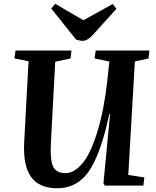

<svg xmlns="http://www.w3.org/2000/svg" viewBox="-20 -981 827 1015"><path d="M381.8 -772 251 -936 272 -960.9 420.9 -874 576.2 -960 595.2 -934.1 471.2 -796.9Q442.4 -765.1 417 -765.1Q401.4 -765.1 381.8 -772ZM692.9 -655.8 658.2 -56.2 743.2 -43 737.8 0H534.2L526.9 -12.2L562 -377.9H558.1Q539.6 -293.9 520.3 -232.7Q501 -171.4 477.3 -123Q453.6 -74.7 425.3 -45.4Q397 -16.1 361.6 -1Q326.2 14.2 282.2 14.2Q187 14.2 144 -46.1Q101.1 -106.4 107.9 -229L130.9 -657.2L56.2 -671.9L62 -713.9H357.9L353 -671.9L272 -654.8L249 -225.1Q244.1 -134.8 261 -100.3Q277.8 -65.9 325.2 -65.9Q360.4 -65.9 391.8 -92.8Q423.3 -119.6 447.3 -165Q471.2 -210.4 491.2 -273.2Q511.2 -335.9 524.7 -404.8Q538.1 -473.6 546.9 -550.8L558.1 -655.8L480 -671.9L485.8 -713.9H770L765.1 -671.9Z"/></svg>

Font: Literata SemiBold
Style: Italic
Weight: 650
Italic angle: -2.39999°
Designer: Latin by Veronika Burian and Jose Scaglione. Greek by Irene Vlachou. Cyrillic by Vera Evstafieva
Foundry: TypeTogether
Version: Version 3.021